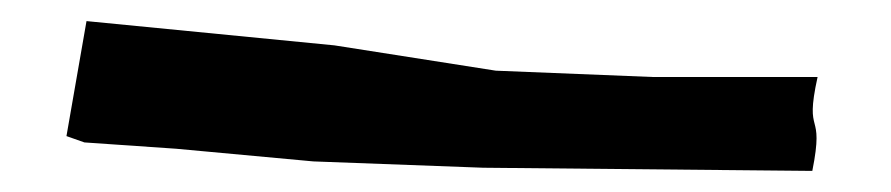

<svg xmlns="http://www.w3.org/2000/svg" viewBox="-20 -145 845 182"><path d="M43 -16 60 -10 147 -4 277 8 438 14 750 17C762 -43 742 -13 755 -72H599L450 -78L297 -102L62 -125Z"/></svg>

Font: Yuck
Style: It
Weight: 400
Version: Version Bleh